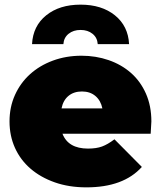

<svg xmlns="http://www.w3.org/2000/svg" viewBox="-20 -797 693 827"><path d="M629 -221H249Q274 -157 359 -157Q395 -157 419.5 -166Q444 -175 473 -197L591 -78Q512 10 352 10Q277 10 216 -11.5Q155 -33 111.5 -70.5Q68 -108 44.5 -160Q21 -212 21 -274Q21 -336 44.5 -388Q68 -440 109.5 -477.5Q151 -515 208 -536Q265 -557 331 -557Q393 -557 448 -538Q503 -519 544 -483Q585 -447 608.5 -394Q632 -341 632 -274Q632 -269 629 -221ZM245 -330H421Q414 -364 391 -383.5Q368 -403 333 -403Q298 -403 275 -384Q252 -365 245 -330ZM327 -777Q418 -777 475 -731Q532 -685 536 -607H401Q399 -635 378.5 -651.5Q358 -668 327 -668Q296 -668 275.5 -651.5Q255 -635 253 -607H118Q122 -685 179 -731Q236 -777 327 -777Z"/></svg>

Font: CMG Sans Black
Style: Regular
Weight: 900
Designer: Julieta Ulanovsky
Foundry: Julieta Ulanovsky
Version: Version 7.200